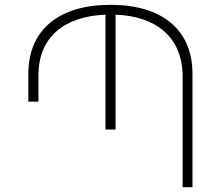

<svg xmlns="http://www.w3.org/2000/svg" viewBox="-20 -779 930 799"><path d="M440 -759C224 -759 98 -654 98 -472V-356H140V-472C143 -625 247 -711 419 -718V-240H461V-718C631 -711 734 -625 740 -472V0H781V-472C781 -654 656 -759 440 -759Z"/></svg>

Font: Montserrat arm ExtraLight
Style: Regular
Weight: 275
Designer: Julieta Ulanovsky
Foundry: Julieta Ulanovsky
Version: Version 6.000;PS 006.000;hotconv 1.0.88;makeotf.lib2.5.64775